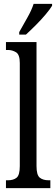

<svg xmlns="http://www.w3.org/2000/svg" viewBox="-20 -979 293 999"><path d="M11 0V-41H21Q50 -41 66.5 -54.5Q83 -68 83 -115V-651Q83 -695 63.5 -707Q44 -719 21 -719H11V-760H170V-115Q170 -68 187 -54.5Q204 -41 233 -41H242V0ZM80 -812Q101 -850 122.5 -887.5Q144 -925 155 -959H251V-949Q241 -932 218 -904.5Q195 -877 167 -849Q139 -821 115 -799H80Z"/></svg>

Font: Noto Serif Khmer ExtraCondensed
Style: Regular
Weight: 400
Width: 2
Designer: Danh Hong and the Monotype Design Team
Foundry: Monotype Imaging Inc.
Version: Version 2.004; ttfautohint (v1.8.4.7-5d5b)